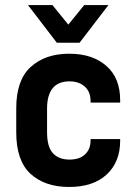

<svg xmlns="http://www.w3.org/2000/svg" viewBox="-20 -741 545 767"><path d="M101.6 -46.9Q44.9 -99.6 44.9 -211.9V-308.6Q44.9 -419.9 101.6 -472.7Q160.2 -526.4 255.9 -526.4Q304.7 -526.4 341.8 -513.7Q378.9 -501 406.2 -476.6Q460 -428.7 460 -340.8V-331.1H341.8V-336.9Q341.8 -374 319.3 -394.5Q295.9 -416 257.8 -416Q168 -416 168 -306.6V-212.9Q168 -154.3 191.4 -128.9Q214.8 -103.5 257.8 -103.5Q297.9 -103.5 319.3 -124Q341.8 -144.5 341.8 -179.7V-185.5H460V-178.7Q460 -93.8 406.2 -43.9Q352.5 5.9 255.9 5.9Q159.2 5.9 101.6 -46.9ZM91.8 -720.7H189.5L252.9 -642.6L316.4 -720.7H413.1L297.9 -570.3H207Z"/></svg>

Font: DINish
Style: Bold
Weight: 700
Designer: Bert Driehuis
Foundry: Playbeing
Version: Version 3.008; git-95204e4c-release